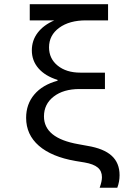

<svg xmlns="http://www.w3.org/2000/svg" viewBox="-20 -760 640 904"><path d="M120.1 -664.1V-740.2H488.8V-664.1H384.8Q306.6 -664.1 258.8 -629.2Q210.9 -594.2 210.9 -537.1Q210.9 -483.9 251.7 -450.9Q292.5 -418 357.9 -418H474.1V-340.8H354Q278.8 -340.8 232.9 -305.4Q187 -270 187 -211.9Q187 -109.4 349.1 -81.1L392.1 -73.2Q468.8 -60.5 505.9 -26.6Q543 7.3 543 64.9Q543 95.7 532.2 124H449.2Q460 94.2 460 74.2Q460 45.4 440.2 28.8Q420.4 12.2 377.9 4.9L335.9 -2Q223.1 -21.5 163.1 -73.7Q103 -126 103 -205.1Q103 -269.5 141.4 -314.9Q179.7 -360.4 251 -379.9V-383.8Q192.9 -401.9 161.4 -438Q129.9 -474.1 129.9 -522.9Q129.9 -569.8 157.5 -606Q185.1 -642.1 235.8 -664.1Z"/></svg>

Font: CommitMono
Style: Regular
Weight: 400
Monospace: yes
Designer: Eigil Nikolajsen
Foundry: Eigil Nikolajsen
Version: Version 1.143